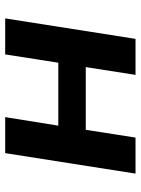

<svg xmlns="http://www.w3.org/2000/svg" viewBox="79 -622 543 741"><g transform="rotate(90 350.5 -251.5)"><path d="M51 0 130 -503H269L239 -311H481L511 -503H650L571 0H432L465 -205H222L190 0Z"/></g></svg>

Font: Nunito Sans 6pt
Style: Bold Italic
Weight: 700
Italic angle: -9°
Version: Version 3.101;gftools[0.9.27]